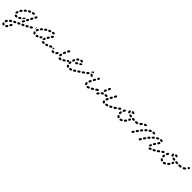

<svg xmlns="http://www.w3.org/2000/svg" viewBox="374 -1800 3630 3630"><g transform="rotate(45 2189.0 14.5)"><path d="M-5 266Q-7 264 -9 263Q-13 264 -16 264Q-22 264 -27 263Q-28 263 -28 263Q-29 263 -29 264Q-32 266 -35 269Q-37 272 -38 276Q-39 280 -38 284Q-38 288 -36 291Q-31 299 -24 305Q-18 309 -10 312Q-3 316 5 312Q13 309 16 302Q17 298 17 294Q18 290 16 286Q15 283 12 280Q9 277 5 275Q1 273 -2 270Q-3 268 -5 266ZM40 295Q40 295 40 295Q45 301 53 301Q61 301 66 296Q74 290 81 282Q83 280 85 277Q87 274 88 270Q89 266 88 262Q87 258 85 255Q83 252 80 249Q73 245 65 246Q56 248 52 255Q51 255 51 256Q46 261 41 265Q39 267 37 269Q36 271 35 274Q36 276 37 278Q40 286 40 295ZM12 206Q13 202 12 198Q12 197 11 196Q11 195 10 194Q5 190 1 184Q1 184 1 184Q-2 183 -6 183Q-9 182 -12 183Q-16 184 -19 186Q-22 189 -24 192Q-31 203 -36 214Q-39 222 -35 230Q-32 237 -24 240Q-20 241 -16 241Q-12 241 -9 240Q-5 238 -2 235Q0 232 2 229Q5 221 9 213Q12 210 12 206ZM95 233Q101 234 107 231Q113 228 116 223L127 204Q131 197 128 189Q126 181 119 177Q112 173 104 175Q96 178 92 185L81 203Q78 209 79 215Q80 222 84 226Q88 228 92 231Q94 232 95 233ZM68 158Q71 155 71 151Q72 149 72 147Q72 145 71 143Q69 139 67 136Q66 134 65 132Q60 127 53 127Q47 126 41 130Q31 136 23 143Q19 145 17 149Q15 152 15 156Q14 160 15 164Q16 168 19 171Q24 177 32 179Q40 180 47 175Q54 169 63 163Q66 161 68 158ZM122 87Q118 87 115 89Q105 94 96 98Q88 102 86 110Q83 118 87 125Q91 133 99 135Q107 138 114 134Q123 130 132 125Q138 122 141 116Q144 111 143 104Q142 101 140 98Q139 96 138 93Q136 91 134 90Q132 89 130 88Q126 87 122 87ZM215 81Q219 76 218 69Q216 67 215 64Q213 61 212 58Q211 56 209 55Q207 54 205 53Q201 51 197 52Q193 52 189 53L170 62Q167 64 164 67Q161 70 160 74Q159 77 159 81Q159 85 161 89Q164 96 172 99Q180 102 187 99L206 90Q212 87 215 81ZM287 50Q290 47 291 43Q292 41 292 38Q292 36 292 33Q290 31 289 29Q287 26 286 22Q282 18 275 17Q269 16 263 18L244 28Q237 31 234 39Q232 47 235 54Q239 62 247 64Q254 67 262 64L281 54Q284 53 287 50ZM71 33Q68 34 64 35Q59 35 55 35Q45 35 36 33Q32 31 29 29Q26 27 24 23Q22 20 21 16Q21 12 22 8Q23 4 25 1Q28 -2 31 -4Q35 -6 39 -7Q43 -7 47 -6Q50 -5 55 -5Q58 -5 60 -5Q65 -6 70 -4Q74 -2 77 2Q78 9 82 15Q82 15 82 16Q82 19 81 22Q79 25 77 28Q75 31 71 33ZM363 7Q366 1 365 -5Q363 -7 362 -10Q360 -13 359 -16Q357 -18 355 -19Q353 -20 351 -20Q347 -22 343 -21Q339 -21 336 -19L317 -9Q310 -5 307 3Q305 11 309 18Q311 22 314 24Q317 27 321 28Q325 29 329 29Q333 28 336 26L355 16Q360 13 363 7ZM217 16Q214 16 212 16Q210 14 207 12Q204 11 201 10Q197 5 196 -1Q195 -8 198 -14L208 -32Q210 -36 213 -38Q216 -41 220 -42Q224 -43 228 -43Q231 -42 235 -40Q242 -37 245 -29Q247 -21 243 -13L233 5Q233 7 232 8Q231 9 230 10Q228 12 226 13Q225 14 224 14Q223 15 222 15Q219 16 217 16ZM154 -3Q156 -6 157 -10Q158 -13 158 -15Q158 -18 157 -20Q155 -22 154 -23Q151 -27 149 -31Q144 -34 138 -35Q132 -35 127 -32Q119 -26 110 -22Q103 -18 100 -10Q98 -2 102 5Q103 8 107 11Q110 14 113 15Q117 16 121 16Q125 15 129 13Q138 8 148 2Q151 0 154 -3ZM432 -31Q435 -34 436 -38Q436 -41 436 -43Q436 -46 435 -48Q434 -50 432 -52Q430 -55 429 -58Q424 -62 417 -63Q411 -63 405 -60Q397 -54 388 -49Q381 -44 379 -36Q377 -28 381 -21Q383 -18 386 -16Q389 -13 393 -12Q397 -11 401 -12Q405 -12 408 -14Q418 -20 427 -26Q430 -28 432 -31ZM-2 -61Q-1 -65 1 -68Q4 -71 7 -73Q11 -75 15 -76Q19 -76 23 -75Q26 -74 29 -72Q33 -69 35 -66Q37 -62 37 -58Q37 -54 36 -50Q34 -41 33 -34Q33 -32 33 -31Q33 -30 32 -28Q26 -27 20 -24Q14 -20 10 -16Q2 -17 -2 -23Q-7 -29 -7 -37Q-6 -48 -2 -61ZM198 -55Q205 -61 213 -63Q213 -64 214 -64Q214 -64 214 -64Q211 -73 212 -81Q212 -81 212 -82Q212 -82 212 -82Q207 -84 200 -84Q194 -83 190 -79Q182 -72 174 -66Q168 -60 167 -52Q166 -44 172 -37Q174 -35 176 -33Q179 -32 182 -31L188 -43Q192 -50 198 -55ZM488 -74Q489 -82 484 -88Q482 -92 479 -94Q475 -96 471 -97Q468 -97 464 -97Q460 -96 457 -93H456Q449 -88 447 -80Q446 -72 451 -65Q453 -62 456 -59Q460 -57 464 -57Q467 -56 471 -57Q475 -58 478 -60L479 -61Q486 -65 488 -74ZM251 -57Q257 -56 263 -59Q269 -62 272 -67L282 -86Q284 -89 284 -93Q284 -97 283 -101Q282 -105 280 -108Q277 -111 274 -113Q266 -117 258 -114Q250 -112 246 -105L237 -86Q234 -80 234 -74Q235 -67 240 -63Q243 -62 246 -60Q248 -59 251 -57ZM23 -114Q24 -118 26 -122Q32 -131 39 -140Q42 -143 45 -145Q48 -147 52 -148Q56 -148 60 -147Q64 -146 67 -144Q74 -139 75 -131Q76 -122 71 -116Q65 -108 60 -100Q57 -95 52 -93Q47 -90 41 -91Q36 -95 29 -97Q27 -99 26 -101Q24 -104 24 -106Q23 -110 23 -114ZM273 -151Q273 -155 275 -159L285 -177Q289 -185 297 -187Q305 -189 312 -185Q316 -184 318 -181Q321 -177 322 -174Q323 -170 323 -166Q322 -162 320 -158L311 -140Q307 -134 302 -131Q296 -128 289 -130Q287 -131 284 -133Q281 -134 279 -135Q277 -137 276 -139Q274 -141 274 -143Q273 -147 273 -151ZM99 -202Q105 -208 113 -207Q122 -206 127 -200Q130 -197 131 -193Q132 -189 132 -185Q131 -181 129 -178Q127 -174 124 -171Q117 -165 110 -158Q107 -156 103 -154Q99 -153 95 -153Q93 -153 92 -153Q90 -154 88 -155Q85 -159 81 -162Q80 -163 78 -163Q75 -169 76 -176Q77 -183 82 -188Q90 -195 99 -202ZM146 -234Q148 -237 152 -239Q162 -244 172 -249Q179 -253 187 -250Q195 -247 198 -240Q202 -232 199 -224Q196 -217 189 -213Q180 -209 171 -204Q168 -202 164 -202Q160 -201 156 -202Q155 -203 153 -203Q151 -204 150 -205Q148 -210 144 -214Q143 -215 142 -216Q142 -219 142 -222Q142 -224 142 -227Q144 -231 146 -234ZM312 -224Q312 -228 314 -231L324 -250Q326 -253 330 -256Q333 -258 336 -259Q340 -260 344 -260Q348 -259 352 -258Q355 -256 358 -252Q360 -249 361 -246Q362 -242 362 -238Q361 -234 360 -230L349 -212Q346 -206 340 -204Q335 -201 328 -202Q326 -204 323 -205Q320 -207 317 -208Q316 -210 314 -212Q313 -214 313 -216Q311 -220 312 -224ZM257 -273Q261 -273 265 -272Q269 -271 272 -268Q275 -266 277 -262Q278 -259 279 -255Q279 -251 278 -247Q277 -243 274 -240Q271 -237 268 -235Q264 -233 260 -233Q251 -232 242 -230Q238 -230 234 -231Q230 -231 227 -234Q225 -235 224 -236Q223 -237 222 -238Q221 -244 219 -249Q218 -250 218 -251Q218 -258 223 -263Q227 -268 234 -270Q246 -272 257 -273Z M754 21Q746 19 742 12Q738 4 740 -3Q741 -7 744 -10Q746 -14 750 -16Q753 -17 757 -18Q761 -18 765 -17Q771 -15 780 -15Q784 -15 787 -14Q791 -12 794 -9Q794 -9 795 -8Q796 -7 796 -6Q796 0 798 7Q798 8 799 10Q797 16 792 21Q786 25 779 25Q766 24 754 21ZM627 9Q631 4 630 -3Q629 -4 628 -6Q625 -11 623 -17Q622 -18 621 -18Q620 -19 619 -20Q615 -21 611 -22Q607 -22 603 -20Q595 -17 586 -15Q582 -15 579 -12Q576 -10 574 -7Q572 -3 571 1Q570 5 571 8Q573 17 580 21Q587 25 595 24Q606 21 617 17Q623 15 627 9ZM500 -5Q496 -12 499 -20Q502 -28 510 -31Q513 -33 517 -33Q521 -33 525 -32Q529 -30 532 -27Q535 -25 536 -21Q537 -19 538 -18Q539 -17 541 -16Q544 -15 546 -12Q548 -10 550 -7Q549 -5 549 -3Q548 4 549 11Q545 18 537 21Q529 23 522 19Q507 11 500 -5ZM871 3Q874 0 876 -3Q877 -5 877 -8Q878 -10 878 -12Q876 -14 875 -17Q873 -21 872 -26Q868 -30 862 -31Q856 -33 851 -31Q842 -27 833 -25Q825 -22 821 -15Q817 -8 819 0Q821 4 823 7Q826 10 829 12Q833 14 837 14Q841 15 844 14Q854 11 865 7Q868 6 871 3ZM675 -13Q671 -10 667 -10Q663 -9 660 -10Q656 -10 652 -13Q649 -15 647 -18Q642 -25 644 -33Q645 -41 652 -46Q660 -51 668 -57Q672 -60 678 -61Q684 -62 689 -59Q690 -57 691 -56Q690 -54 690 -52Q688 -44 690 -36Q691 -31 693 -26Q693 -26 693 -26Q692 -25 692 -25Q683 -18 675 -13ZM949 -36Q952 -42 951 -48Q949 -50 948 -52Q945 -57 943 -61Q941 -62 940 -63Q938 -64 937 -64Q933 -65 929 -65Q925 -65 922 -63Q913 -58 904 -54Q901 -52 898 -49Q895 -46 894 -42Q893 -38 893 -34Q893 -30 895 -27Q899 -19 907 -17Q915 -14 922 -18Q931 -23 941 -28Q946 -31 949 -36ZM712 -40Q711 -44 712 -48Q714 -58 719 -70Q721 -74 723 -77Q726 -80 730 -81Q733 -83 737 -83Q741 -83 745 -82Q753 -79 756 -71Q759 -63 756 -56Q753 -47 751 -40Q745 -39 739 -35Q731 -31 726 -25Q723 -26 720 -28Q717 -30 715 -33Q713 -36 712 -40ZM500 -70Q500 -74 501 -78Q504 -89 509 -100Q513 -107 521 -110Q528 -113 536 -109Q543 -106 546 -98Q549 -90 546 -83Q542 -74 539 -66Q538 -62 535 -59Q533 -56 529 -54Q529 -54 529 -54Q529 -54 529 -54Q523 -56 516 -55Q513 -55 510 -55Q508 -56 506 -58Q504 -60 502 -63Q500 -66 500 -70ZM1003 -74Q1004 -82 999 -88Q997 -92 994 -94Q990 -96 986 -97Q983 -97 979 -97Q975 -96 972 -93H971Q968 -91 966 -87Q963 -84 963 -80Q962 -76 963 -72Q964 -68 966 -65Q968 -62 972 -60Q975 -58 979 -57Q983 -56 987 -57Q991 -58 994 -60V-61Q1001 -65 1003 -74ZM457 -60Q454 -62 452 -66Q447 -72 448 -81Q450 -89 457 -93Q463 -98 472 -105Q475 -107 479 -108Q483 -109 487 -109Q487 -109 488 -109Q488 -109 489 -109Q483 -97 479 -85Q477 -77 478 -69Q478 -65 479 -60Q476 -58 472 -57Q468 -57 464 -57Q461 -58 457 -60ZM760 -144Q765 -151 773 -153Q781 -154 788 -150Q791 -148 794 -144Q796 -141 797 -137Q797 -133 797 -129Q796 -126 794 -122Q788 -113 783 -105Q781 -102 778 -100Q775 -97 771 -97Q769 -96 768 -96Q766 -96 764 -96Q759 -100 754 -102Q752 -103 751 -104Q747 -109 746 -115Q746 -121 749 -127Q754 -135 760 -144ZM562 -170Q568 -175 576 -175Q584 -175 590 -169Q596 -163 595 -155Q595 -146 589 -141Q582 -134 576 -127Q573 -123 568 -122Q563 -120 558 -121Q552 -126 546 -130Q545 -130 544 -130Q541 -136 541 -142Q542 -149 546 -154Q554 -162 562 -170ZM794 -194 805 -211Q809 -218 817 -220Q825 -222 832 -217Q839 -213 841 -205Q843 -196 838 -189L827 -172Q824 -167 818 -165Q813 -163 807 -164Q804 -167 800 -169Q797 -171 794 -172Q790 -177 790 -183Q790 -189 794 -194ZM629 -221Q636 -225 644 -223Q652 -221 657 -214Q661 -207 659 -199Q657 -191 650 -187Q642 -181 634 -176Q629 -173 623 -173Q618 -172 613 -175Q610 -180 606 -185Q605 -186 603 -187Q602 -194 604 -200Q606 -206 611 -209Q620 -215 629 -221ZM705 -258Q712 -261 720 -257Q727 -254 730 -246Q732 -243 732 -239Q732 -235 730 -231Q728 -227 725 -225Q723 -222 719 -220Q710 -217 701 -213Q696 -211 690 -212Q685 -212 680 -216Q679 -221 676 -226Q675 -228 673 -230Q673 -236 676 -242Q679 -247 685 -250Q695 -254 705 -258ZM784 -236Q779 -236 772 -235Q768 -235 765 -236Q761 -237 758 -239Q757 -240 756 -241Q755 -242 754 -243Q754 -249 751 -254Q751 -256 750 -258Q751 -264 756 -269Q760 -274 767 -275Q776 -276 784 -276Q788 -276 791 -276Q798 -276 804 -270Q809 -265 810 -257Q810 -257 810 -257Q803 -252 799 -245Q797 -241 794 -236Q793 -236 792 -236Q790 -236 789 -236Q787 -236 784 -236Z M1213 20Q1213 20 1213 20Q1219 20 1226 18Q1234 16 1239 9Q1243 2 1241 -6Q1241 -6 1241 -6Q1238 -10 1237 -14Q1236 -15 1235 -16Q1233 -18 1232 -18Q1228 -20 1225 -21Q1221 -22 1217 -21Q1215 -20 1213 -20Q1209 -20 1205 -21Q1201 -22 1197 -22Q1193 -21 1190 -19Q1186 -17 1184 -14Q1182 -11 1181 -7Q1179 1 1183 8Q1187 16 1195 18Q1203 20 1212 20Q1212 20 1213 20ZM1031 20Q1032 20 1034 20Q1042 19 1048 13Q1053 7 1053 -1Q1053 -2 1053 -2Q1053 -3 1053 -3Q1049 -8 1047 -14Q1046 -15 1046 -15Q1043 -18 1040 -19Q1036 -20 1032 -20Q1031 -20 1031 -20Q1023 -20 1019 -22Q1011 -25 1004 -22Q996 -18 993 -11Q990 -3 993 5Q996 12 1004 15Q1011 18 1018 19Q1024 20 1031 20ZM1312 -29Q1314 -33 1315 -37Q1315 -40 1315 -43Q1315 -46 1314 -48Q1312 -50 1311 -51Q1310 -53 1309 -55Q1304 -60 1297 -61Q1290 -61 1284 -57Q1274 -51 1266 -46Q1259 -41 1257 -33Q1255 -25 1260 -18Q1262 -15 1265 -12Q1268 -10 1272 -9Q1276 -8 1280 -9Q1284 -10 1287 -12Q1296 -17 1306 -24Q1309 -26 1312 -29ZM1121 -37Q1122 -41 1122 -45Q1122 -48 1121 -51Q1120 -54 1118 -57Q1117 -57 1116 -58Q1113 -60 1111 -62Q1109 -63 1107 -64Q1104 -64 1101 -64Q1098 -64 1094 -63Q1090 -61 1087 -58Q1080 -50 1073 -44Q1067 -38 1066 -30Q1066 -22 1071 -16Q1077 -10 1085 -9Q1094 -9 1100 -14Q1108 -22 1116 -31Q1119 -33 1121 -37ZM1150 -74Q1151 -82 1158 -87Q1165 -92 1173 -90Q1177 -90 1180 -88Q1184 -86 1186 -82Q1188 -79 1189 -75Q1190 -71 1190 -67Q1188 -57 1188 -49Q1188 -47 1188 -46Q1188 -44 1187 -42Q1182 -41 1178 -38Q1172 -35 1167 -29Q1159 -29 1154 -35Q1148 -41 1148 -49Q1148 -60 1150 -74ZM963 -77Q963 -85 969 -91Q975 -97 983 -97Q991 -97 997 -91Q1003 -85 1003 -77Q1003 -66 1004 -57Q1004 -54 1003 -50Q1003 -47 1001 -44Q998 -44 995 -42Q989 -40 983 -35Q976 -35 970 -41Q965 -46 964 -53Q963 -64 963 -77ZM1368 -74Q1369 -82 1364 -88Q1362 -92 1359 -94Q1355 -96 1351 -97Q1348 -97 1344 -97Q1340 -96 1337 -93L1335 -92Q1328 -87 1326 -79Q1325 -71 1330 -64Q1332 -61 1335 -59Q1339 -57 1343 -56Q1347 -55 1350 -56Q1354 -57 1358 -59L1359 -61Q1366 -65 1368 -74ZM1198 -113Q1203 -117 1206 -123Q1209 -132 1214 -142Q1217 -150 1214 -158Q1211 -165 1203 -169Q1196 -172 1188 -169Q1180 -166 1177 -158Q1172 -147 1168 -137Q1167 -133 1167 -129Q1167 -125 1169 -122Q1170 -119 1172 -116Q1174 -114 1177 -112Q1182 -112 1186 -110Q1192 -110 1198 -113ZM1215 -235Q1219 -242 1227 -244Q1235 -247 1242 -243Q1246 -241 1248 -238Q1251 -234 1252 -231Q1253 -227 1253 -223Q1252 -219 1250 -215Q1245 -206 1240 -197Q1237 -190 1230 -188Q1224 -185 1218 -186Q1215 -188 1212 -189Q1211 -190 1210 -190Q1204 -195 1203 -202Q1201 -209 1205 -215Q1210 -225 1215 -235Z M1520 5Q1523 -1 1523 -7Q1521 -9 1520 -11Q1518 -16 1516 -21Q1515 -22 1514 -23Q1512 -23 1511 -24Q1508 -26 1504 -26Q1500 -26 1496 -25Q1487 -21 1479 -19Q1475 -18 1472 -16Q1468 -13 1466 -10Q1464 -7 1464 -3Q1463 1 1464 5Q1465 9 1467 12Q1470 15 1473 17Q1477 19 1480 20Q1484 21 1488 20Q1499 17 1510 13Q1516 11 1520 5ZM1423 18Q1419 17 1415 15Q1402 9 1393 -3Q1388 -10 1389 -18Q1390 -26 1397 -31Q1403 -36 1411 -35Q1420 -34 1425 -28Q1428 -23 1433 -20Q1436 -19 1439 -16Q1441 -14 1442 -11Q1442 -8 1441 -5Q1440 1 1442 8Q1440 11 1437 13Q1434 16 1430 17Q1427 18 1423 18ZM1591 -32Q1593 -35 1594 -39Q1594 -41 1594 -43Q1594 -45 1594 -47Q1592 -50 1590 -52Q1587 -56 1586 -60Q1581 -63 1575 -63Q1569 -63 1564 -60Q1555 -55 1547 -50Q1543 -48 1541 -45Q1539 -42 1538 -38Q1537 -34 1537 -30Q1538 -26 1540 -23Q1542 -19 1545 -17Q1548 -14 1552 -13Q1556 -12 1560 -13Q1564 -13 1567 -15Q1576 -20 1585 -26Q1588 -28 1591 -32ZM1377 -96Q1379 -104 1385 -109Q1392 -114 1400 -113Q1408 -112 1413 -105Q1418 -98 1417 -90Q1416 -81 1415 -72Q1415 -68 1413 -64Q1411 -60 1408 -58Q1403 -58 1397 -56Q1393 -55 1390 -54Q1383 -55 1379 -61Q1375 -67 1375 -74Q1376 -84 1377 -96ZM1645 -74Q1646 -82 1641 -88Q1639 -92 1636 -94Q1632 -96 1628 -97Q1625 -97 1621 -97Q1617 -96 1614 -93H1613Q1610 -91 1608 -87Q1606 -84 1605 -80Q1604 -76 1605 -72Q1606 -69 1608 -65Q1611 -62 1614 -60Q1617 -58 1621 -57Q1625 -56 1629 -57Q1633 -58 1636 -60V-61Q1643 -65 1645 -74ZM1357 -108Q1356 -107 1354 -107Q1353 -106 1352 -105Q1343 -99 1335 -93Q1328 -89 1326 -81Q1325 -72 1330 -66Q1334 -59 1341 -58Q1348 -56 1355 -59Q1352 -67 1353 -75Q1353 -87 1355 -99Q1356 -104 1357 -108ZM1414 -132Q1420 -133 1425 -137Q1429 -141 1431 -146Q1433 -155 1437 -163Q1438 -167 1438 -171Q1438 -175 1437 -179Q1435 -182 1432 -185Q1429 -188 1426 -190Q1418 -193 1410 -190Q1403 -186 1400 -179Q1395 -168 1392 -157Q1390 -151 1393 -145Q1395 -139 1400 -136Q1402 -136 1403 -135Q1409 -134 1414 -132ZM1520 -161Q1523 -167 1522 -174Q1521 -174 1521 -175Q1516 -180 1514 -186Q1509 -190 1503 -190Q1498 -191 1493 -188L1475 -178Q1471 -176 1469 -173Q1466 -170 1465 -166Q1464 -162 1464 -158Q1465 -154 1467 -151Q1471 -144 1479 -141Q1486 -139 1494 -143L1512 -153Q1517 -156 1520 -161ZM1586 -222Q1584 -230 1577 -235Q1576 -235 1576 -235Q1575 -235 1575 -236Q1570 -229 1564 -224Q1556 -220 1548 -218Q1544 -217 1541 -217Q1534 -212 1533 -204Q1533 -196 1538 -189Q1543 -183 1552 -182Q1560 -181 1566 -187Q1578 -197 1584 -207Q1588 -214 1586 -222ZM1453 -251Q1460 -256 1468 -255Q1476 -254 1481 -248Q1484 -245 1485 -241Q1486 -237 1485 -233Q1485 -229 1483 -226Q1481 -222 1478 -220Q1471 -214 1465 -208Q1462 -205 1459 -203Q1455 -202 1451 -202Q1450 -202 1449 -202Q1448 -202 1447 -202Q1442 -207 1434 -210Q1434 -210 1434 -211Q1430 -216 1431 -223Q1431 -230 1436 -235Q1444 -244 1453 -251ZM1510 -278Q1513 -280 1517 -280Q1523 -281 1529 -281Q1537 -281 1544 -279Q1552 -278 1557 -271Q1561 -264 1560 -256Q1558 -248 1551 -243Q1544 -239 1536 -240Q1533 -241 1529 -241Q1526 -241 1522 -241Q1518 -240 1514 -241Q1510 -242 1507 -245Q1507 -246 1506 -248Q1504 -255 1500 -261Q1500 -264 1501 -267Q1502 -270 1504 -272Q1506 -276 1510 -278Z M1997 7Q2001 0 1998 -8Q1996 -12 1993 -14Q1991 -17 1987 -19Q1983 -21 1979 -21Q1975 -21 1972 -19Q1961 -15 1953 -13Q1945 -12 1940 -5Q1936 2 1937 10Q1938 14 1941 18Q1943 21 1946 23Q1949 25 1953 26Q1957 27 1961 26Q1972 23 1986 18Q1994 15 1997 7ZM1905 8Q1901 9 1897 9Q1893 8 1890 6Q1886 4 1884 1Q1879 -5 1876 -11Q1875 -14 1874 -16Q1871 -23 1871 -32Q1871 -40 1877 -46Q1883 -52 1891 -52Q1895 -52 1899 -51Q1902 -49 1905 -47Q1908 -44 1910 -40Q1911 -36 1911 -33Q1911 -32 1911 -31Q1912 -31 1912 -30Q1912 -29 1912 -29Q1912 -29 1913 -28Q1914 -26 1915 -24Q1917 -21 1918 -19Q1919 -17 1919 -14Q1916 -8 1915 -1Q1915 1 1915 2Q1914 3 1913 3Q1913 4 1912 4Q1909 7 1905 8ZM2075 -35Q2077 -43 2073 -50Q2071 -53 2068 -56Q2064 -58 2061 -59Q2057 -60 2053 -59Q2049 -59 2045 -57Q2035 -51 2026 -46Q2019 -42 2016 -34Q2014 -26 2018 -18Q2020 -15 2023 -12Q2026 -10 2030 -9Q2034 -8 2038 -8Q2042 -9 2045 -11Q2055 -16 2066 -22Q2073 -27 2075 -35ZM2131 -66Q2133 -70 2134 -73Q2134 -77 2134 -81Q2133 -85 2130 -88Q2126 -95 2118 -97Q2109 -98 2103 -93L2097 -90Q2094 -88 2092 -84Q2090 -81 2089 -77Q2088 -73 2089 -69Q2090 -65 2092 -62Q2097 -55 2105 -54Q2113 -52 2120 -57L2125 -61Q2129 -63 2131 -66ZM1664 -86Q1665 -95 1661 -101Q1658 -105 1655 -107Q1652 -109 1648 -110Q1644 -110 1640 -110Q1636 -109 1633 -107L1614 -93Q1610 -91 1608 -88Q1606 -85 1605 -81Q1605 -77 1605 -73Q1606 -69 1609 -66Q1613 -59 1621 -57Q1629 -56 1636 -61L1655 -74Q1662 -78 1664 -86ZM1889 -93Q1889 -89 1890 -85Q1892 -81 1894 -78Q1897 -76 1901 -74Q1904 -72 1908 -72Q1912 -72 1916 -74Q1920 -75 1923 -78Q1926 -81 1927 -84Q1931 -94 1936 -105Q1940 -112 1937 -120Q1934 -128 1927 -131Q1923 -133 1919 -133Q1915 -133 1912 -132Q1908 -131 1905 -128Q1902 -125 1900 -122Q1895 -110 1890 -100Q1889 -97 1889 -93ZM1735 -134Q1737 -142 1732 -149Q1730 -152 1727 -154Q1723 -157 1720 -157Q1716 -158 1712 -157Q1708 -156 1705 -154L1685 -141Q1682 -139 1680 -136Q1678 -133 1677 -129Q1676 -125 1677 -121Q1678 -117 1680 -114Q1682 -110 1686 -108Q1689 -106 1693 -105Q1697 -104 1701 -105Q1704 -106 1708 -108L1727 -121Q1734 -126 1735 -134ZM1928 -164Q1930 -156 1938 -152Q1941 -150 1945 -149Q1949 -149 1953 -150Q1957 -151 1960 -154Q1963 -156 1965 -159L1976 -180Q1980 -187 1978 -195Q1976 -203 1969 -207Q1965 -209 1961 -209Q1957 -210 1953 -209Q1949 -208 1946 -205Q1943 -203 1941 -199L1930 -179Q1926 -172 1928 -164ZM1802 -183Q1803 -187 1803 -191Q1803 -195 1802 -198Q1800 -202 1798 -205Q1795 -208 1791 -209Q1787 -211 1783 -211Q1780 -211 1776 -209Q1772 -208 1769 -205Q1762 -198 1753 -191Q1747 -185 1746 -177Q1746 -169 1751 -162Q1754 -159 1757 -158Q1761 -156 1765 -155Q1769 -155 1772 -156Q1776 -158 1779 -160Q1789 -168 1797 -177Q1800 -179 1802 -183ZM1870 -179Q1863 -176 1855 -179Q1840 -186 1830 -197Q1824 -203 1824 -211Q1825 -219 1831 -225Q1837 -231 1845 -230Q1853 -230 1859 -224Q1864 -219 1871 -216Q1875 -214 1878 -211Q1880 -208 1882 -205Q1882 -204 1882 -203Q1883 -202 1883 -201Q1883 -200 1882 -198Q1882 -195 1883 -192Q1882 -191 1882 -191Q1882 -190 1881 -189Q1878 -182 1870 -179ZM1974 -256Q1975 -258 1977 -260Q1979 -263 1982 -266Q1986 -273 1994 -275Q2003 -276 2009 -271Q2016 -267 2018 -259Q2019 -251 2015 -244Q2012 -240 2008 -233Q2004 -226 1996 -224Q1987 -222 1980 -227Q1977 -229 1975 -232Q1972 -235 1971 -239Q1971 -242 1971 -246Q1971 -250 1973 -253Q1974 -255 1974 -256ZM1816 -269Q1820 -276 1827 -279Q1835 -282 1843 -278Q1846 -276 1849 -273Q1851 -270 1853 -266Q1854 -263 1854 -259Q1854 -256 1852 -252Q1849 -253 1846 -253Q1837 -253 1829 -250Q1821 -247 1815 -242Q1810 -236 1806 -229Q1803 -234 1803 -239Q1803 -245 1806 -250Q1811 -259 1816 -269Z M2396 11Q2393 14 2389 15Q2385 17 2381 17Q2377 17 2374 15Q2364 11 2358 4Q2351 -3 2348 -13Q2346 -21 2349 -28Q2353 -35 2361 -38Q2365 -39 2369 -39Q2373 -39 2376 -37Q2380 -35 2382 -32Q2385 -29 2386 -25Q2387 -24 2387 -23Q2388 -22 2390 -22Q2393 -20 2396 -17Q2399 -14 2400 -10Q2400 -4 2401 2Q2401 3 2400 3Q2400 4 2400 5Q2398 8 2396 11ZM2481 -2Q2485 -8 2483 -16Q2483 -16 2483 -17Q2481 -20 2480 -23Q2479 -25 2477 -27Q2475 -29 2473 -30Q2469 -32 2465 -32Q2461 -32 2458 -31Q2447 -28 2438 -25Q2430 -23 2425 -16Q2421 -9 2423 -1Q2424 3 2427 6Q2429 9 2432 11Q2436 13 2440 14Q2444 14 2447 13Q2458 11 2470 7Q2477 5 2481 -2ZM2556 -31Q2559 -34 2560 -38Q2561 -41 2561 -44Q2561 -48 2560 -51Q2560 -51 2560 -51Q2558 -54 2556 -58Q2552 -63 2545 -64Q2538 -65 2532 -62Q2522 -58 2513 -53Q2505 -50 2502 -42Q2500 -34 2503 -27Q2507 -19 2514 -16Q2522 -13 2530 -17Q2540 -21 2550 -27Q2554 -28 2556 -31ZM2207 -54Q2207 -60 2204 -65Q2200 -68 2197 -72Q2190 -76 2183 -74Q2175 -72 2171 -66Q2164 -57 2158 -46Q2154 -39 2156 -31Q2159 -23 2166 -19Q2169 -17 2173 -16Q2177 -16 2181 -17Q2185 -18 2188 -20Q2191 -23 2193 -26Q2198 -35 2204 -43Q2207 -48 2207 -54ZM2618 -74Q2619 -82 2614 -89Q2609 -95 2601 -97Q2593 -98 2586 -93Q2585 -92 2584 -91Q2577 -87 2575 -79Q2574 -71 2578 -64Q2581 -60 2584 -58Q2587 -56 2591 -55Q2595 -54 2599 -55Q2603 -56 2606 -58Q2608 -60 2610 -61Q2616 -66 2618 -74ZM2149 -79Q2151 -82 2152 -86Q2152 -89 2152 -92Q2151 -96 2150 -98Q2149 -99 2149 -100Q2147 -102 2145 -105Q2140 -109 2133 -110Q2126 -110 2120 -106L2103 -93Q2096 -89 2094 -80Q2093 -72 2098 -66Q2100 -62 2103 -60Q2107 -58 2111 -57Q2114 -57 2118 -57Q2122 -58 2125 -61L2143 -73Q2147 -76 2149 -79ZM2366 -108Q2368 -111 2371 -114Q2373 -117 2377 -118Q2381 -120 2385 -120Q2389 -119 2392 -118Q2400 -114 2403 -107Q2406 -99 2403 -91Q2398 -81 2395 -72Q2393 -67 2389 -64Q2385 -61 2380 -60Q2375 -61 2370 -61Q2368 -61 2367 -61Q2360 -65 2357 -72Q2355 -79 2357 -86Q2361 -96 2366 -108ZM2265 -100Q2268 -105 2268 -110Q2266 -115 2266 -121Q2262 -128 2254 -130Q2246 -132 2239 -129Q2228 -123 2218 -116Q2211 -111 2210 -103Q2208 -95 2213 -88Q2218 -81 2226 -80Q2234 -79 2241 -83Q2249 -89 2257 -93Q2262 -96 2265 -100ZM2350 -124Q2350 -124 2350 -125Q2350 -125 2350 -125Q2348 -129 2347 -134Q2347 -135 2346 -137Q2346 -138 2345 -139Q2344 -140 2343 -141Q2340 -143 2336 -145Q2332 -146 2328 -146Q2320 -145 2310 -145H2308Q2299 -145 2294 -139Q2288 -133 2288 -125Q2288 -121 2289 -117Q2291 -114 2294 -111Q2297 -108 2300 -106Q2304 -105 2308 -105H2310Q2321 -105 2331 -106Q2334 -106 2337 -107Q2340 -108 2343 -110Q2344 -113 2346 -117Q2347 -121 2350 -124ZM2407 -136Q2410 -135 2412 -135Q2415 -135 2418 -136Q2422 -137 2425 -139Q2428 -142 2430 -145V-146L2440 -165Q2444 -172 2442 -180Q2440 -188 2432 -192Q2425 -196 2417 -193Q2409 -191 2405 -184L2395 -165L2394 -164Q2393 -161 2392 -157Q2392 -153 2393 -149Q2394 -146 2396 -144Q2397 -141 2400 -139Q2401 -139 2402 -138Q2404 -137 2407 -136ZM2229 -154Q2227 -155 2226 -155Q2220 -159 2218 -166Q2216 -173 2219 -180L2229 -200Q2232 -207 2240 -210Q2248 -213 2255 -209Q2263 -206 2266 -198Q2268 -190 2265 -183L2256 -163Q2254 -160 2252 -157Q2249 -155 2246 -153Q2245 -153 2244 -153Q2240 -153 2235 -151Q2235 -152 2234 -152Q2233 -152 2233 -152Q2231 -153 2229 -154ZM2433 -230Q2434 -234 2436 -238Q2442 -249 2446 -257Q2450 -264 2458 -266Q2465 -269 2473 -265Q2476 -263 2479 -260Q2481 -257 2483 -253Q2484 -250 2483 -246Q2483 -242 2481 -238Q2477 -230 2471 -218Q2467 -212 2460 -209Q2454 -207 2447 -209Q2445 -210 2443 -211Q2442 -212 2440 -213Q2438 -215 2436 -217Q2435 -220 2434 -223Q2433 -226 2433 -230ZM2255 -256 2261 -268Q2261 -269 2261 -270Q2262 -270 2262 -271L2263 -274Q2267 -281 2275 -284Q2283 -286 2290 -282Q2297 -279 2300 -271Q2303 -263 2299 -256L2291 -239Q2288 -232 2282 -229Q2275 -226 2268 -228Q2267 -229 2265 -230Q2263 -231 2261 -231Q2255 -235 2254 -242Q2252 -249 2255 -256Z M2870 8Q2873 5 2874 1Q2876 -2 2876 -6Q2875 -10 2874 -13Q2871 -17 2869 -21Q2864 -25 2858 -25Q2853 -26 2847 -24Q2838 -20 2830 -18Q2822 -16 2818 -9Q2813 -1 2815 7Q2816 10 2819 14Q2821 17 2825 19Q2828 21 2832 22Q2836 22 2840 21Q2852 18 2864 12Q2868 11 2870 8ZM2787 11Q2784 14 2780 15Q2776 16 2772 15Q2768 15 2765 13Q2752 6 2743 -5Q2737 -11 2737 -19Q2738 -28 2744 -33Q2750 -39 2758 -38Q2767 -38 2772 -32Q2778 -26 2784 -22Q2788 -20 2790 -17Q2793 -14 2794 -10Q2793 -7 2793 -4Q2792 0 2792 4Q2792 5 2792 5Q2792 5 2792 5Q2790 9 2787 11ZM2940 -60Q2940 -68 2934 -73Q2930 -75 2927 -77Q2921 -79 2915 -77Q2909 -76 2905 -71Q2898 -63 2891 -56Q2889 -53 2887 -49Q2886 -46 2886 -42Q2886 -38 2887 -34Q2889 -30 2892 -28Q2897 -22 2906 -22Q2914 -22 2920 -28Q2928 -36 2936 -46Q2941 -52 2940 -60ZM2720 -100Q2721 -108 2727 -113Q2734 -118 2742 -117Q2750 -116 2755 -110Q2760 -103 2759 -95Q2758 -85 2758 -75Q2758 -71 2756 -67Q2754 -64 2752 -61Q2751 -61 2751 -61Q2751 -60 2751 -60Q2747 -60 2742 -58Q2740 -57 2737 -56Q2729 -56 2723 -62Q2718 -68 2718 -76Q2718 -88 2720 -100ZM2635 -85Q2637 -92 2634 -98Q2633 -100 2632 -101Q2631 -103 2630 -104Q2625 -109 2617 -110Q2610 -110 2604 -106Q2593 -98 2587 -93Q2580 -89 2578 -81Q2577 -72 2582 -66Q2584 -62 2587 -60Q2591 -58 2594 -57Q2598 -57 2602 -57Q2606 -58 2609 -61Q2616 -65 2628 -73Q2634 -78 2635 -85ZM2979 -130Q2979 -131 2979 -133Q2976 -134 2972 -135Q2965 -139 2959 -146Q2958 -147 2957 -148Q2955 -147 2954 -146Q2948 -142 2941 -140Q2940 -139 2940 -139Q2940 -138 2940 -138Q2937 -128 2933 -119Q2930 -111 2933 -104Q2936 -96 2944 -93Q2948 -91 2952 -91Q2956 -91 2959 -93Q2963 -95 2966 -97Q2969 -100 2970 -104Q2975 -115 2978 -127Q2979 -128 2979 -130ZM2704 -134Q2705 -141 2702 -148Q2701 -149 2700 -151Q2699 -152 2698 -153Q2693 -158 2686 -159Q2678 -159 2672 -155L2655 -142Q2648 -137 2647 -129Q2645 -121 2650 -114Q2655 -108 2663 -106Q2671 -105 2678 -110L2696 -123Q2702 -127 2704 -134ZM2752 -186Q2757 -193 2765 -195Q2773 -197 2780 -192Q2787 -188 2789 -180Q2790 -172 2786 -165Q2780 -156 2776 -147Q2773 -142 2768 -139Q2763 -136 2756 -136Q2752 -138 2748 -139Q2741 -143 2739 -151Q2737 -158 2740 -165Q2746 -176 2752 -186ZM3093 -157Q3099 -163 3099 -171Q3099 -175 3097 -179Q3096 -182 3093 -185Q3090 -188 3087 -189Q3083 -191 3079 -191H3075Q3067 -191 3061 -185Q3055 -179 3055 -171Q3055 -167 3056 -163Q3058 -160 3061 -157Q3064 -154 3067 -153Q3071 -151 3075 -151H3079Q3087 -151 3093 -157ZM2989 -154Q2981 -154 2976 -161Q2970 -167 2971 -175Q2971 -183 2978 -189Q2984 -194 2992 -194Q3003 -193 3014 -192Q3021 -192 3026 -187Q3032 -183 3033 -176Q3032 -173 3032 -171Q3032 -170 3032 -169Q3031 -161 3025 -157Q3019 -152 3012 -153Q3000 -153 2989 -154ZM2903 -166Q2895 -167 2891 -174Q2886 -181 2888 -190Q2889 -193 2891 -197Q2894 -200 2897 -202Q2900 -204 2904 -205Q2908 -205 2912 -204Q2922 -202 2933 -200Q2936 -200 2940 -198Q2943 -196 2946 -192Q2947 -190 2948 -187Q2949 -185 2949 -182Q2949 -180 2948 -177Q2948 -176 2948 -175Q2946 -168 2940 -164Q2933 -160 2926 -161Q2914 -163 2903 -166ZM2850 -191Q2842 -192 2837 -198Q2831 -206 2828 -215Q2825 -224 2827 -234Q2828 -243 2834 -248Q2841 -253 2849 -251Q2857 -250 2862 -243Q2867 -237 2866 -229Q2866 -227 2866 -226Q2867 -225 2868 -224Q2870 -221 2871 -217Q2873 -213 2872 -209Q2872 -209 2872 -209Q2872 -209 2872 -208Q2869 -203 2867 -197Q2867 -197 2866 -196Q2866 -196 2865 -196Q2859 -190 2850 -191ZM2888 -241Q2889 -241 2891 -240Q2893 -240 2895 -240H2897Q2904 -240 2911 -238Q2919 -236 2926 -239Q2933 -243 2936 -251Q2938 -259 2935 -266Q2931 -274 2923 -276Q2911 -280 2897 -280H2895Q2887 -280 2882 -275Q2876 -270 2875 -263Q2878 -260 2880 -257Q2886 -250 2888 -241Z M3381 3Q3385 -3 3385 -10Q3384 -17 3379 -22Q3377 -23 3374 -25Q3373 -26 3371 -27Q3368 -28 3366 -28Q3363 -28 3360 -28Q3356 -27 3353 -24Q3350 -22 3348 -19Q3347 -17 3345 -15Q3338 -4 3336 -1Q3334 2 3333 6Q3333 10 3333 14Q3334 18 3336 21Q3339 24 3342 27Q3349 31 3357 30Q3365 28 3370 21Q3372 18 3379 7Q3381 4 3381 3ZM3189 -7Q3190 -11 3189 -14Q3189 -17 3188 -19Q3187 -21 3186 -23Q3182 -24 3179 -26Q3177 -28 3175 -30Q3169 -31 3163 -29Q3157 -27 3153 -21Q3145 -9 3142 -4Q3139 -1 3138 3Q3138 7 3138 11Q3139 14 3141 18Q3143 21 3147 23Q3153 28 3162 27Q3170 25 3174 18Q3178 13 3186 1Q3189 -3 3189 -7ZM3645 4Q3648 -3 3647 -10Q3646 -11 3646 -12Q3644 -16 3643 -19Q3641 -21 3639 -22Q3638 -24 3636 -25Q3632 -26 3628 -26Q3624 -26 3620 -25Q3609 -21 3604 -20Q3595 -19 3590 -12Q3586 -5 3587 3Q3587 7 3590 10Q3592 13 3595 16Q3598 18 3602 19Q3606 20 3610 19Q3619 18 3634 12Q3641 10 3645 4ZM3721 -36Q3723 -42 3721 -49Q3720 -50 3719 -52Q3717 -55 3715 -58Q3714 -59 3711 -60Q3709 -62 3707 -62Q3703 -63 3699 -63Q3695 -62 3692 -60Q3683 -55 3674 -50Q3670 -48 3668 -45Q3665 -42 3664 -38Q3663 -34 3663 -30Q3664 -26 3665 -23Q3669 -16 3677 -13Q3685 -11 3693 -15Q3702 -20 3712 -26Q3718 -29 3721 -36ZM3556 -35Q3555 -39 3556 -43Q3557 -55 3561 -67Q3562 -71 3565 -74Q3567 -77 3571 -79Q3574 -81 3578 -81Q3582 -82 3586 -81Q3594 -78 3598 -71Q3602 -63 3599 -55Q3597 -48 3596 -41Q3590 -40 3585 -37Q3577 -32 3572 -25Q3571 -23 3570 -21Q3567 -22 3564 -24Q3562 -26 3560 -28Q3558 -31 3556 -35ZM3430 -73Q3431 -76 3431 -80Q3430 -83 3429 -85Q3428 -87 3427 -89Q3424 -91 3421 -93Q3420 -94 3419 -96Q3412 -98 3405 -96Q3399 -94 3395 -89Q3388 -80 3382 -71Q3377 -64 3379 -56Q3380 -48 3387 -43Q3390 -41 3394 -40Q3398 -39 3402 -40Q3406 -41 3409 -43Q3413 -45 3415 -48Q3421 -57 3427 -65Q3429 -69 3430 -73ZM3236 -78Q3236 -84 3232 -89Q3229 -91 3226 -94Q3224 -95 3222 -97Q3216 -99 3209 -97Q3203 -95 3199 -90L3187 -73Q3183 -66 3184 -58Q3185 -49 3192 -45Q3195 -42 3199 -42Q3203 -41 3207 -41Q3211 -42 3214 -44Q3218 -46 3220 -50L3232 -67Q3236 -72 3236 -78ZM3772 -66Q3774 -70 3775 -74Q3775 -77 3775 -81Q3774 -85 3771 -88Q3767 -95 3758 -97Q3750 -98 3744 -93L3742 -92Q3739 -90 3737 -87Q3735 -83 3734 -80Q3733 -76 3734 -72Q3735 -68 3737 -65Q3742 -58 3750 -56Q3758 -55 3765 -60L3766 -61Q3770 -63 3772 -66ZM3603 -146Q3608 -152 3616 -154Q3624 -155 3631 -151Q3634 -148 3636 -145Q3639 -142 3639 -138Q3640 -134 3639 -130Q3638 -126 3636 -123Q3629 -113 3624 -105Q3622 -102 3619 -100Q3616 -98 3612 -97Q3610 -96 3608 -96Q3606 -96 3604 -97Q3599 -100 3594 -102Q3589 -107 3588 -114Q3587 -121 3591 -127Q3596 -135 3603 -146ZM3482 -141Q3483 -147 3479 -153Q3476 -155 3474 -158Q3473 -159 3472 -160Q3469 -161 3467 -162Q3464 -163 3461 -162Q3457 -162 3453 -160Q3450 -159 3447 -156Q3440 -147 3433 -139Q3428 -132 3428 -124Q3429 -116 3436 -111Q3442 -105 3450 -106Q3458 -107 3464 -113Q3471 -122 3477 -129Q3482 -134 3482 -141ZM3286 -141Q3286 -147 3283 -153Q3280 -155 3277 -158Q3275 -160 3274 -161Q3268 -164 3261 -163Q3255 -161 3251 -156Q3244 -148 3237 -139Q3234 -136 3233 -132Q3232 -129 3233 -125Q3233 -121 3235 -117Q3237 -114 3240 -111Q3246 -106 3255 -107Q3263 -108 3268 -114Q3275 -122 3281 -130Q3285 -135 3286 -141ZM3120 -163Q3124 -170 3122 -178Q3122 -182 3119 -185Q3117 -188 3114 -190Q3110 -192 3107 -193Q3103 -194 3099 -193Q3090 -191 3079 -191Q3071 -191 3065 -185Q3059 -179 3059 -171Q3059 -163 3065 -157Q3071 -151 3079 -151Q3094 -151 3107 -154Q3115 -156 3120 -163ZM3635 -188Q3636 -192 3638 -195Q3644 -205 3648 -213Q3650 -216 3653 -219Q3656 -221 3660 -222Q3664 -224 3668 -223Q3672 -223 3675 -221Q3682 -217 3685 -209Q3687 -201 3683 -194Q3679 -185 3672 -174Q3668 -168 3661 -166Q3655 -163 3648 -166Q3646 -168 3644 -169Q3642 -171 3640 -172Q3638 -174 3637 -176Q3636 -178 3635 -180Q3634 -184 3635 -188ZM3539 -192Q3540 -196 3541 -200Q3541 -202 3541 -204Q3540 -206 3540 -208Q3536 -212 3534 -216Q3534 -216 3533 -217Q3528 -221 3521 -221Q3513 -221 3508 -216Q3499 -209 3491 -201Q3485 -196 3485 -188Q3484 -179 3490 -173Q3496 -167 3504 -167Q3512 -167 3518 -172Q3526 -180 3534 -186Q3537 -189 3539 -192ZM3342 -197Q3343 -203 3341 -208Q3337 -212 3335 -217Q3334 -218 3333 -219Q3328 -223 3321 -222Q3314 -222 3309 -217Q3301 -210 3293 -202Q3287 -196 3287 -188Q3287 -180 3293 -174Q3299 -168 3307 -168Q3315 -168 3321 -174Q3329 -181 3336 -187Q3340 -191 3342 -197ZM3189 -207Q3195 -213 3195 -221Q3195 -230 3189 -236Q3184 -242 3175 -242Q3167 -242 3161 -236Q3158 -234 3153 -229Q3147 -223 3144 -220Q3141 -217 3139 -213Q3138 -210 3138 -206Q3137 -202 3139 -198Q3140 -194 3143 -191Q3149 -185 3157 -185Q3165 -185 3171 -191Q3175 -194 3181 -200Q3186 -205 3189 -207ZM3606 -236Q3610 -241 3610 -246Q3607 -252 3607 -258Q3605 -260 3602 -263Q3600 -265 3597 -266Q3593 -267 3589 -267Q3585 -267 3581 -265Q3571 -260 3561 -254Q3554 -250 3551 -242Q3549 -234 3553 -227Q3558 -220 3566 -218Q3574 -216 3581 -220Q3590 -225 3598 -229Q3603 -231 3606 -236ZM3404 -236Q3402 -233 3398 -231Q3390 -227 3381 -222Q3378 -220 3374 -219Q3370 -219 3366 -220Q3362 -221 3359 -223Q3356 -225 3354 -229Q3349 -236 3351 -244Q3353 -252 3360 -256Q3371 -262 3381 -267Q3387 -270 3394 -269Q3401 -267 3406 -261Q3406 -254 3408 -248Q3409 -247 3409 -247Q3409 -246 3409 -245Q3409 -244 3408 -243Q3407 -239 3404 -236ZM3219 -238Q3212 -242 3209 -250Q3208 -254 3209 -258Q3209 -262 3211 -265Q3213 -269 3216 -271Q3219 -274 3223 -275Q3236 -279 3250 -280Q3258 -281 3264 -276Q3270 -272 3272 -264Q3268 -262 3265 -260Q3259 -254 3254 -247Q3253 -244 3251 -240Q3242 -239 3234 -237Q3226 -234 3219 -238ZM3636 -248Q3630 -253 3629 -262Q3629 -266 3630 -269Q3631 -273 3634 -276Q3637 -279 3640 -281Q3644 -282 3648 -283Q3652 -283 3657 -283Q3671 -283 3681 -277Q3688 -272 3689 -264Q3691 -256 3687 -249Q3686 -247 3684 -246Q3683 -244 3681 -243Q3676 -245 3670 -245Q3662 -246 3653 -244Q3652 -243 3650 -243Q3642 -242 3636 -248ZM3448 -244Q3440 -244 3434 -250Q3428 -256 3428 -264Q3428 -272 3434 -278Q3440 -284 3448 -284Q3465 -284 3478 -277Q3481 -276 3484 -273Q3486 -270 3487 -266Q3489 -262 3488 -258Q3488 -254 3486 -250Q3485 -249 3485 -248Q3484 -247 3483 -247Q3479 -248 3474 -247Q3465 -247 3457 -244Q3457 -243 3456 -243Q3453 -244 3448 -244Z M4027 8Q4030 5 4031 1Q4033 -2 4033 -6Q4032 -10 4031 -13Q4028 -17 4026 -21Q4021 -25 4015 -25Q4010 -26 4004 -24Q3995 -20 3987 -18Q3979 -16 3975 -9Q3970 -1 3972 7Q3973 10 3976 14Q3978 17 3982 19Q3985 21 3989 22Q3993 22 3997 21Q4009 18 4021 12Q4025 11 4027 8ZM3944 11Q3941 14 3937 15Q3933 16 3929 15Q3925 15 3922 13Q3909 6 3900 -5Q3894 -11 3894 -19Q3895 -28 3901 -33Q3907 -39 3915 -38Q3924 -38 3929 -32Q3935 -26 3941 -22Q3945 -20 3947 -17Q3950 -14 3951 -10Q3950 -7 3950 -4Q3949 0 3949 4Q3949 5 3949 5Q3949 5 3949 5Q3947 9 3944 11ZM4097 -60Q4097 -68 4091 -73Q4087 -75 4084 -77Q4078 -79 4072 -77Q4066 -76 4062 -71Q4055 -63 4048 -56Q4046 -53 4044 -49Q4043 -46 4043 -42Q4043 -38 4044 -34Q4046 -30 4049 -28Q4054 -22 4063 -22Q4071 -22 4077 -28Q4085 -36 4093 -46Q4098 -52 4097 -60ZM3877 -100Q3878 -108 3884 -113Q3891 -118 3899 -117Q3907 -116 3912 -110Q3917 -103 3916 -95Q3915 -85 3915 -75Q3915 -71 3913 -67Q3911 -64 3909 -61Q3908 -61 3908 -61Q3908 -60 3908 -60Q3904 -60 3899 -58Q3897 -57 3894 -56Q3886 -56 3880 -62Q3875 -68 3875 -76Q3875 -88 3877 -100ZM3792 -85Q3794 -92 3791 -98Q3790 -100 3789 -101Q3788 -103 3787 -104Q3782 -109 3774 -110Q3767 -110 3761 -106Q3750 -98 3744 -93Q3737 -89 3735 -81Q3734 -72 3739 -66Q3741 -62 3744 -60Q3748 -58 3751 -57Q3755 -57 3759 -57Q3763 -58 3766 -61Q3773 -65 3785 -73Q3791 -78 3792 -85ZM4136 -130Q4136 -131 4136 -133Q4133 -134 4129 -135Q4122 -139 4116 -146Q4115 -147 4114 -148Q4112 -147 4111 -146Q4105 -142 4098 -140Q4097 -139 4097 -139Q4097 -138 4097 -138Q4094 -128 4090 -119Q4087 -111 4090 -104Q4093 -96 4101 -93Q4105 -91 4109 -91Q4113 -91 4116 -93Q4120 -95 4123 -97Q4126 -100 4127 -104Q4132 -115 4135 -127Q4136 -128 4136 -130ZM3861 -134Q3862 -141 3859 -148Q3858 -149 3857 -151Q3856 -152 3855 -153Q3850 -158 3843 -159Q3835 -159 3829 -155L3812 -142Q3805 -137 3804 -129Q3802 -121 3807 -114Q3812 -108 3820 -106Q3828 -105 3835 -110L3853 -123Q3859 -127 3861 -134ZM3909 -186Q3914 -193 3922 -195Q3930 -197 3937 -192Q3944 -188 3946 -180Q3947 -172 3943 -165Q3937 -156 3933 -147Q3930 -142 3925 -139Q3920 -136 3913 -136Q3909 -138 3905 -139Q3898 -143 3896 -151Q3894 -158 3897 -165Q3903 -176 3909 -186ZM4250 -157Q4256 -163 4256 -171Q4256 -175 4254 -179Q4253 -182 4250 -185Q4247 -188 4244 -189Q4240 -191 4236 -191H4232Q4224 -191 4218 -185Q4212 -179 4212 -171Q4212 -167 4213 -163Q4215 -160 4218 -157Q4221 -154 4224 -153Q4228 -151 4232 -151H4236Q4244 -151 4250 -157ZM4146 -154Q4138 -154 4133 -161Q4127 -167 4128 -175Q4128 -183 4135 -189Q4141 -194 4149 -194Q4160 -193 4171 -192Q4178 -192 4183 -187Q4189 -183 4190 -176Q4189 -173 4189 -171Q4189 -170 4189 -169Q4188 -161 4182 -157Q4176 -152 4169 -153Q4157 -153 4146 -154ZM4060 -166Q4052 -167 4048 -174Q4043 -181 4045 -190Q4046 -193 4048 -197Q4051 -200 4054 -202Q4057 -204 4061 -205Q4065 -205 4069 -204Q4079 -202 4090 -200Q4093 -200 4097 -198Q4100 -196 4103 -192Q4104 -190 4105 -187Q4106 -185 4106 -182Q4106 -180 4105 -177Q4105 -176 4105 -175Q4103 -168 4097 -164Q4090 -160 4083 -161Q4071 -163 4060 -166ZM4007 -191Q3999 -192 3994 -198Q3988 -206 3985 -215Q3982 -224 3984 -234Q3985 -243 3991 -248Q3998 -253 4006 -251Q4014 -250 4019 -243Q4024 -237 4023 -229Q4023 -227 4023 -226Q4024 -225 4025 -224Q4027 -221 4028 -217Q4030 -213 4029 -209Q4029 -209 4029 -209Q4029 -209 4029 -208Q4026 -203 4024 -197Q4024 -197 4023 -196Q4023 -196 4022 -196Q4016 -190 4007 -191ZM4045 -241Q4046 -241 4048 -240Q4050 -240 4052 -240H4054Q4061 -240 4068 -238Q4076 -236 4083 -239Q4090 -243 4093 -251Q4095 -259 4092 -266Q4088 -274 4080 -276Q4068 -280 4054 -280H4052Q4044 -280 4039 -275Q4033 -270 4032 -263Q4035 -260 4037 -257Q4043 -250 4045 -241Z M4279 -160Q4284 -167 4283 -175Q4283 -179 4281 -182Q4279 -186 4276 -188Q4272 -191 4269 -192Q4265 -193 4261 -192Q4249 -191 4236 -191Q4228 -191 4222 -185Q4216 -180 4216 -171Q4216 -167 4217 -164Q4219 -160 4222 -157Q4224 -154 4228 -153Q4232 -151 4236 -151Q4251 -151 4266 -153Q4274 -154 4279 -160ZM4370 -204Q4371 -212 4366 -219Q4364 -222 4360 -224Q4357 -226 4353 -226Q4349 -227 4345 -226Q4341 -225 4338 -222Q4329 -215 4318 -210Q4311 -206 4308 -198Q4306 -190 4309 -183Q4313 -175 4321 -173Q4329 -170 4337 -174Q4350 -181 4362 -191Q4369 -196 4370 -204ZM4415 -264Q4415 -268 4413 -272Q4412 -276 4409 -278Q4406 -281 4402 -283Q4395 -286 4387 -282Q4379 -279 4376 -271Q4375 -269 4374 -266Q4371 -259 4374 -251Q4377 -243 4384 -240Q4392 -236 4399 -239Q4407 -242 4411 -250Q4412 -253 4414 -257Q4415 -260 4415 -264Z"/></g></svg>

Font: FRB American Cursive Dashed
Style: Bold Italic
Weight: 700
Italic angle: -25°
Version: Version 2.0;Modular Font Editor K font №1